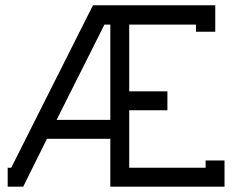

<svg xmlns="http://www.w3.org/2000/svg" viewBox="-20 -699 897 719"><path d="M393.1 -606.9H371.1L191.9 -250H393.1ZM713.9 -606.9H463.9V-356.9H606.9V-286.1H463.9V-70.8H750V-98.1H820.8V0H393.1V-179.2H155.8L66.9 0H8.8V-70.8H22L328.1 -679.2H393.1H438H786.1V-580.1H713.9Z"/></svg>

Font: Rawengulk
Style: Bold
Weight: 700
Version: Version 0.92